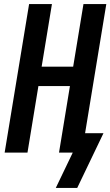

<svg xmlns="http://www.w3.org/2000/svg" viewBox="-20 -755 546 950"><path d="M256 175 340 0H272L326 -329H170L116 0H3L124 -735H237L186 -425H342L393 -735H506L401 -96H492L362 175Z"/></svg>

Font: Iosevka Curly
Style: Bold Italic
Weight: 700
Italic angle: -9°
Monospace: yes
Designer: Belleve Invis
Foundry: Belleve Invis
Version: Version 22.1.2; ttfautohint (v1.8.4)